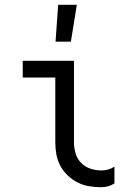

<svg xmlns="http://www.w3.org/2000/svg" viewBox="-20 -774 540 802"><path d="M404 8Q378 8 353 4Q328 0 305 -11.5Q282 -23 263 -41Q244 -59 232 -81.5Q220 -104 215.5 -129Q211 -154 211 -180V-450H75V-520H289V-180Q289 -157 295.5 -134Q302 -111 318.5 -94Q335 -77 357.5 -69.5Q380 -62 404 -62Q418 -62 432 -66Q446 -70 458 -78V-8Q446 0 432 4Q418 8 404 8ZM212 -600 223 -754H301L276 -600Z"/></svg>

Font: Iosevka Term Curly
Style: Regular
Weight: 400
Designer: Belleve Invis
Foundry: Belleve Invis
Version: Version 32.3.0